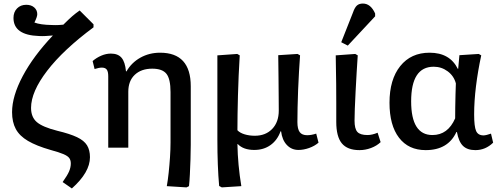

<svg xmlns="http://www.w3.org/2000/svg" viewBox="-20 -832 2831 1082"><path d="M385 230 333 194Q360 156 369.5 133.5Q379 111 379 89Q379 71 370.5 59Q362 47 337.5 36.5Q313 26 265 13Q185 -10 137.5 -38Q90 -66 69 -105Q48 -144 48 -200Q48 -290 108 -403Q168 -516 278 -632Q255 -630 236 -629Q217 -628 200 -629Q56 -634 56 -731Q56 -764 76 -784.5Q96 -805 128 -805Q156 -805 173 -790Q190 -775 190 -752Q190 -737 174 -705Q208 -692 273 -691Q294 -690 311.5 -691Q329 -692 337 -693Q368 -724 387 -740.5Q406 -757 429 -773L507 -695V-678Q337 -552 246 -433.5Q155 -315 155 -224Q155 -172 187.5 -144Q220 -116 303 -95Q374 -78 414 -59Q454 -40 470.5 -13Q487 14 487 54Q487 139 385 230Z M1031 224 920 217Q926 184 930.5 141.5Q935 99 938 54.5Q941 10 941 -29V-313Q941 -387 918 -416Q895 -445 838 -445Q776 -445 739.5 -410.5Q703 -376 703 -315V0H590V-402Q590 -429 581.5 -440Q573 -451 554 -451Q538 -451 513 -443L502 -488Q524 -507 551 -518.5Q578 -530 605 -530Q645 -530 665 -506.5Q685 -483 690 -430H693Q721 -479 771 -507Q821 -535 882 -535Q1055 -535 1055 -346V-16Q1055 21 1053.5 65.5Q1052 110 1050 151Q1048 192 1045 217Z M1230 224 1215 216Q1210 160 1207.5 95Q1205 30 1205 -46Q1205 -67 1205 -131.5Q1205 -196 1205 -295Q1205 -394 1205 -520L1317 -528L1331 -520Q1324 -406 1321 -294Q1318 -182 1318 -98Q1332 -83 1358.5 -75Q1385 -67 1416 -67Q1477 -67 1514 -105.5Q1551 -144 1551 -209Q1551 -236 1550.5 -286.5Q1550 -337 1549.5 -398.5Q1549 -460 1548 -521L1657 -528L1671 -520Q1668 -478 1665 -427.5Q1662 -377 1660 -325Q1658 -273 1657 -226Q1656 -179 1656 -144Q1656 -105 1669 -87.5Q1682 -70 1711 -70Q1734 -70 1762 -79L1775 -28Q1753 -9 1722 2Q1691 13 1662 13Q1623 13 1596.5 -15Q1570 -43 1564 -92H1561Q1543 -42 1504.5 -14.5Q1466 13 1413 13Q1352 13 1320 -20H1318Q1319 38 1324.5 97.5Q1330 157 1340 217Z M2006 14Q1938 14 1906.5 -24Q1875 -62 1875 -145Q1875 -195 1875 -250.5Q1875 -306 1874.5 -358.5Q1874 -411 1873 -453.5Q1872 -496 1872 -520L1982 -528L1996 -520Q1993 -479 1990 -425.5Q1987 -372 1984 -317.5Q1981 -263 1979.5 -218.5Q1978 -174 1978 -152Q1978 -106 1994 -88.5Q2010 -71 2051 -71Q2077 -71 2108 -84L2125 -31Q2103 -10 2071 2Q2039 14 2006 14ZM1940 -575 1903 -594 1969 -761Q1979 -790 1991.5 -801Q2004 -812 2025 -812Q2069 -812 2094 -756V-740Z M2379 14Q2282 14 2228.5 -56Q2175 -126 2175 -253Q2175 -384 2235.5 -459.5Q2296 -535 2401 -535Q2515 -535 2560 -444H2562L2569 -521L2678 -528L2692 -520Q2673 -432 2662.5 -347Q2652 -262 2652 -187Q2652 -119 2663 -94Q2674 -69 2705 -69Q2712 -69 2724 -72Q2736 -75 2747 -79L2759 -28Q2716 14 2659 14Q2614 14 2589.5 -9.5Q2565 -33 2555 -88H2552Q2505 14 2379 14ZM2417 -71Q2504 -71 2545 -165Q2545 -190 2545.5 -227Q2546 -264 2547 -301Q2548 -338 2549 -362Q2538 -404 2503 -430Q2468 -456 2424 -456Q2297 -456 2297 -261Q2297 -71 2417 -71Z"/></svg>

Font: Literata 7pt Medium
Style: Regular
Weight: 500
Designer: Latin by Veronika Burian and Jose Scaglione. Greek by Irene Vlachou. Cyrillic by Vera Evstafieva.
Foundry: TypeTogether
Version: Version 3.002